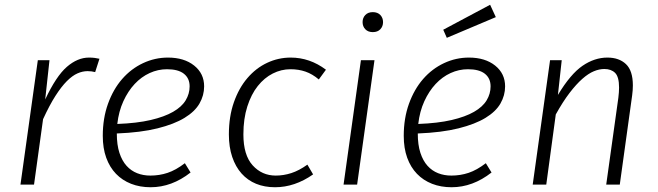

<svg xmlns="http://www.w3.org/2000/svg" viewBox="-20 -776 2766 807"><path d="M170 -358Q216 -456 261 -495Q306 -534 354 -534Q368 -534 378.5 -532.5Q389 -531 398 -529L380 -473Q373 -475 364.5 -476Q356 -477 348 -477Q327 -477 305.5 -467.5Q284 -458 261 -435Q238 -412 213 -373Q188 -334 161 -275L123 0H66L139 -523H188Z M838 -413Q838 -375 818.5 -341Q799 -307 755.5 -280.5Q712 -254 642 -236.5Q572 -219 471 -215Q471 -167 482 -133.5Q493 -100 512 -79Q531 -58 556.5 -48Q582 -38 612 -38Q650 -38 684.5 -49.5Q719 -61 757 -90L781 -51Q702 11 613 11Q568 11 531 -3.5Q494 -18 467.5 -45.5Q441 -73 426.5 -113Q412 -153 412 -205Q412 -279 434 -340Q456 -401 493.5 -444Q531 -487 581 -510.5Q631 -534 686 -534Q754 -534 796 -500.5Q838 -467 838 -413ZM682 -485Q644 -485 609 -469Q574 -453 546 -423Q518 -393 498.5 -350.5Q479 -308 473 -255Q555 -258 613 -271.5Q671 -285 707.5 -306Q744 -327 760.5 -354.5Q777 -382 777 -413Q777 -447 753 -466Q729 -485 682 -485Z M1320 -442Q1293 -465 1264 -475Q1235 -485 1201 -485Q1162 -485 1126.5 -467Q1091 -449 1063.5 -414.5Q1036 -380 1019.5 -328.5Q1003 -277 1003 -211Q1003 -124 1042 -81Q1081 -38 1139 -38Q1172 -38 1204.5 -48.5Q1237 -59 1272 -84L1296 -43Q1219 11 1136 11Q1092 11 1056.5 -3.5Q1021 -18 995.5 -46.5Q970 -75 956 -116.5Q942 -158 942 -211Q942 -286 963 -346Q984 -406 1020 -448Q1056 -490 1103 -512Q1150 -534 1202 -534Q1282 -534 1350 -483Z M1554 -523 1481 0H1424L1497 -523ZM1547 -641Q1527 -641 1515.5 -653Q1504 -665 1504 -683Q1504 -701 1515.5 -713Q1527 -725 1547 -725Q1567 -725 1578.5 -713Q1590 -701 1590 -683Q1590 -665 1578.5 -653Q1567 -641 1547 -641Z M2103 -413Q2103 -375 2083.5 -341Q2064 -307 2020.5 -280.5Q1977 -254 1907 -236.5Q1837 -219 1736 -215Q1736 -167 1747 -133.5Q1758 -100 1777 -79Q1796 -58 1821.5 -48Q1847 -38 1877 -38Q1915 -38 1949.5 -49.5Q1984 -61 2022 -90L2046 -51Q1967 11 1878 11Q1833 11 1796 -3.5Q1759 -18 1732.5 -45.5Q1706 -73 1691.5 -113Q1677 -153 1677 -205Q1677 -279 1699 -340Q1721 -401 1758.5 -444Q1796 -487 1846 -510.5Q1896 -534 1951 -534Q2019 -534 2061 -500.5Q2103 -467 2103 -413ZM1947 -485Q1909 -485 1874 -469Q1839 -453 1811 -423Q1783 -393 1763.5 -350.5Q1744 -308 1738 -255Q1820 -258 1878 -271.5Q1936 -285 1972.5 -306Q2009 -327 2025.5 -354.5Q2042 -382 2042 -413Q2042 -447 2018 -466Q1994 -485 1947 -485ZM1843 -651 2040 -756 2064 -704 1858 -617Z M2325 -377Q2378 -465 2428.5 -499.5Q2479 -534 2533 -534Q2582 -534 2611 -506.5Q2640 -479 2640 -417Q2640 -397 2637 -375L2585 0H2528L2579 -365Q2582 -389 2582 -408Q2582 -453 2565.5 -469.5Q2549 -486 2520 -486Q2499 -486 2476 -476.5Q2453 -467 2427.5 -444.5Q2402 -422 2374 -385.5Q2346 -349 2316 -295L2276 0H2219L2292 -523H2341Z"/></svg>

Font: Glekhifnjqigglhiwekvrgaqftz
Style: Regular
Weight: 300
Italic angle: -8°
Designer: Carrois Corporate & Edenspiekermann
Foundry: Carrois Corporate GbR & Edenspiekermann AG
Version: Version 2.001